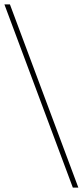

<svg xmlns="http://www.w3.org/2000/svg" viewBox="-33 -750 375 870"><path d="M297 100 -13 -730H12L322 100Z"/></svg>

Font: MuseoModerno Thin Thin
Style: Regular
Weight: 250
Version: Version 1.003